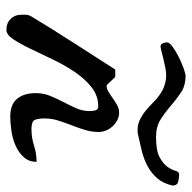

<svg xmlns="http://www.w3.org/2000/svg" viewBox="-20 -564 585 584"><g transform="rotate(90 272.0 -271.5)"><path d="M24.4 -43.9Q24.4 -52.7 24.4 -57.6Q24.4 -62.5 25.9 -66.9Q27.3 -71.3 30.3 -76.2Q33.2 -81.1 38.1 -88.9Q45.9 -102.5 67.4 -136.7Q88.9 -170.9 113.3 -209Q137.7 -247.1 159.7 -281.2Q181.6 -315.4 190.4 -329.1Q191.4 -330.1 195.8 -330.1Q200.2 -330.1 202.1 -330.1Q204.1 -330.1 209 -330.1Q213.9 -330.1 214.8 -329.1Q215.8 -328.1 219.2 -324.2Q222.7 -320.3 227.1 -315.9Q231.4 -311.5 234.9 -307.6Q238.3 -303.7 240.2 -303.7Q249 -303.7 258.8 -309.6Q268.6 -315.4 278.8 -322.8Q289.1 -330.1 299.8 -335.9Q310.5 -341.8 322.3 -341.8Q335 -341.8 345.7 -335.9Q356.4 -330.1 364.3 -321.3Q372.1 -312.5 376.5 -301.8Q380.9 -291 380.9 -280.3Q380.9 -257.8 374.5 -237.3Q368.2 -216.8 360.4 -196.8Q352.5 -176.8 346.2 -156.7Q339.8 -136.7 339.8 -115.2Q339.8 -93.8 344.7 -84.5Q349.6 -75.2 372.1 -75.2Q398.4 -75.2 422.4 -83Q446.3 -90.8 471.7 -90.8Q471.7 -67.4 457.5 -51.8Q443.4 -36.1 422.4 -26.9Q401.4 -17.6 377.4 -14.2Q353.5 -10.7 334 -10.7Q296.9 -10.7 279.8 -31.7Q262.7 -52.7 262.7 -87.9Q262.7 -111.3 271 -131.8Q279.3 -152.3 289.6 -171.9Q299.8 -191.4 308.6 -210.9Q317.4 -230.5 317.4 -252.9Q317.4 -258.8 315.4 -268.6Q313.5 -278.3 302.7 -278.3Q270.5 -278.3 244.6 -257.8Q218.8 -237.3 197.8 -206.1Q176.8 -174.8 159.7 -138.7Q142.6 -102.5 127.4 -71.3Q112.3 -40 98.6 -19.5Q85 1 70.3 1Q49.8 1 37.1 -11.7Q24.4 -24.4 24.4 -43.9ZM384.8 -398.4Q362.3 -396.5 346.2 -403.8Q330.1 -411.1 315.9 -422.9Q301.8 -434.6 288.6 -447.8Q275.4 -460.9 259.3 -470.7Q243.2 -480.5 222.2 -483.9Q201.2 -487.3 172.9 -479.5Q170.9 -479.5 163.1 -477.5Q155.3 -475.6 147 -473.6Q138.7 -471.7 131.3 -469.7Q124 -467.8 122.1 -467.8Q114.3 -467.8 111.3 -474.6Q108.4 -481.4 108.4 -487.3Q108.4 -495.1 122.1 -504.9Q135.7 -514.6 153.3 -523.4Q170.9 -532.2 187.5 -538.1Q204.1 -543.9 210 -543.9Q240.2 -543.9 261.2 -529.8Q282.2 -515.6 301.3 -499Q320.3 -482.4 342.3 -468.3Q364.3 -454.1 396.5 -454.1Q437.5 -454.1 457.5 -464.8Q477.5 -475.6 486.8 -488.8Q496.1 -502 499 -513.2Q502 -524.4 509.8 -524.4Q520.5 -524.4 532.2 -521.5Q543.9 -518.6 543.9 -503.9Q537.1 -475.6 522 -458Q506.8 -440.4 485.4 -428.7Q463.9 -417 438 -410.6Q412.1 -404.3 384.8 -398.4Z"/></g></svg>

Font: La Belle Aurore
Style: Regular
Weight: 400
Version: Version 1.001 2001